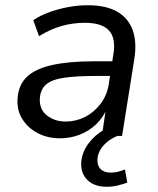

<svg xmlns="http://www.w3.org/2000/svg" viewBox="-20 -519 605 733"><path d="M209 9Q162 9 124.5 -10.5Q87 -30 65.5 -64Q44 -98 47 -142Q50 -194 82 -225Q114 -256 178 -270.5Q242 -285 339 -285H421L412 -229H346Q270 -229 223.5 -222Q177 -215 155.5 -196Q134 -177 132 -143Q130 -101 159.5 -78Q189 -55 231 -55Q270 -55 304.5 -72.5Q339 -90 363.5 -122Q388 -154 395 -196L413 -313Q423 -373 396 -402.5Q369 -432 304 -432Q259 -432 216 -420Q173 -408 129 -381L107 -442Q134 -460 168.5 -472.5Q203 -485 240.5 -492Q278 -499 315 -499Q384 -499 426.5 -475Q469 -451 486 -405.5Q503 -360 493 -295L446 0H369L385 -109H390Q375 -71 347 -44.5Q319 -18 283.5 -4.5Q248 9 209 9ZM387 194Q340 194 314 168.5Q288 143 290 102Q293 58 324 21Q355 -16 402 -36L428 0Q406 9 389 23Q372 37 362.5 54Q353 71 352 89Q351 114 364.5 127Q378 140 403 140Q416 140 429 137Q442 134 457 128L466 178Q450 184 430 189Q410 194 387 194Z"/></svg>

Font: Nunito Sans 10pt
Style: Italic
Weight: 400
Italic angle: -9°
Designer: Vernon Adams
Foundry: Vernon Adams
Version: Version 3.101;gftools[0.9.27]